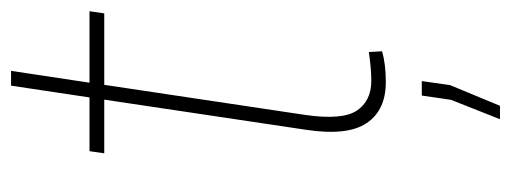

<svg xmlns="http://www.w3.org/2000/svg" viewBox="-310 -401 929 349"><g transform="rotate(-90 154.5 -226.5)"><path d="M182.1 -16.1Q203.6 -16.1 234.4 -20.5L235.8 3.4Q212.9 10.3 179.7 10.3Q128.4 10.3 105 -24.9Q81.5 -60.1 93.3 -136.2L147.9 -501.5H50.3L54.2 -528.3H151.9L173.3 -670.9H200.2L178.7 -528.3H308.6L304.7 -501.5H174.8L120.1 -136.2Q110.4 -68.8 127.9 -42.5Q145.5 -16.1 182.1 -16.1ZM174.3 127 136.7 217.8H112.3L147.5 128.9L155.3 75.7H181.6Z"/></g></svg>

Font: Roboto-ThinItalic
Style: Italic
Weight: 250
Italic angle: -12°
Designer: Google
Version: Version 1.100141; 2013; ttfautohint (v0.94.14-c901) -l 8 -r 